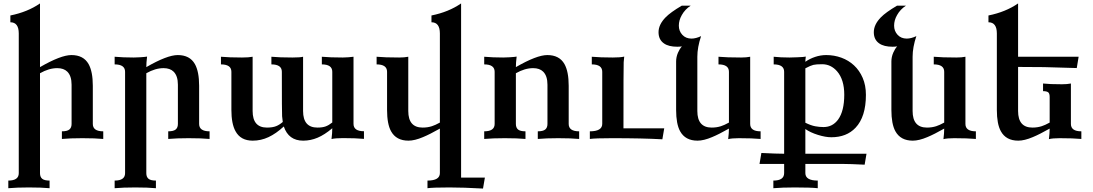

<svg xmlns="http://www.w3.org/2000/svg" viewBox="-20 -799 6282 1104"><path d="M265.1 283.2Q219.2 278.8 146 278.8Q76.2 278.8 27.8 283.2V239.3Q87.9 239.3 87.9 196.8V-606.4Q87.9 -670.9 39.6 -670.9V-710Q138.7 -730 210 -779.3V-413.1Q330.1 -482.4 390.6 -482.4Q460 -482.4 489.3 -430.7Q513.7 -387.2 513.7 -305.7V-86.4Q513.7 -43.9 573.7 -43.9V0Q527.8 -4.4 453.1 -4.4Q384.3 -4.4 335.9 0V-43.9Q366.2 -43.9 378.9 -54.4Q391.6 -64.9 391.6 -86.4V-312Q391.6 -362.8 366.7 -387.2Q346.2 -407.2 309.1 -407.2Q261.7 -407.2 210 -377.9V196.8Q210 218.3 222.4 228.8Q234.9 239.3 265.1 239.3Z M876.5 283.2Q830.6 278.8 757.3 278.8Q687.5 278.8 639.2 283.2V239.3Q699.2 239.3 699.2 196.8V-386.2Q699.2 -428.7 639.2 -428.7V-472.7Q687.5 -468.3 749 -468.3Q766.1 -468.3 785.6 -469.7Q816.9 -471.7 825.7 -473.6Q821.3 -438.5 821.3 -413.1Q941.4 -482.4 1002 -482.4Q1071.3 -482.4 1100.6 -430.7Q1125 -387.2 1125 -305.7V-86.4Q1125 -43.9 1185.1 -43.9V0Q1139.2 -4.4 1064.5 -4.4Q995.6 -4.4 947.3 0V-43.9Q977.5 -43.9 990.2 -54.4Q1002.9 -64.9 1002.9 -86.4V-312Q1002.9 -362.8 978 -387.2Q957.5 -407.2 920.4 -407.2Q873 -407.2 821.3 -377.9V196.8Q821.3 218.3 833.7 228.8Q846.2 239.3 876.5 239.3Z M1723.1 9.8Q1639.2 9.8 1611.8 -71.8Q1567.4 -30.8 1523.9 -10.5Q1480.5 9.8 1433.1 9.8Q1363.3 9.8 1334 -44.9Q1310.5 -87.4 1310.5 -167V-386.2Q1310.5 -428.7 1250.5 -428.7V-472.7Q1296.9 -468.3 1371.6 -468.3Q1410.6 -468.3 1432.6 -472.7V-160.6Q1432.6 -65.4 1515.1 -65.4Q1547.4 -65.4 1567.9 -73.7Q1585.9 -80.6 1606 -97.7Q1603.5 -111.8 1602.1 -130.4Q1600.6 -148.9 1600.6 -386.2Q1600.6 -428.7 1540.5 -428.7V-472.7Q1586.9 -468.3 1661.6 -468.3Q1706.5 -468.3 1722.7 -472.7V-160.6Q1722.7 -65.4 1805.2 -65.4Q1834.5 -65.4 1852.8 -72.3Q1871.1 -79.1 1890.6 -94.7V-386.2Q1890.6 -428.7 1830.6 -428.7V-472.7Q1877 -468.3 1951.2 -468.3Q1967.8 -468.3 1982.9 -469.7Q2007.3 -471.7 2012.7 -472.7V-86.9Q2012.7 -44.4 2072.8 -44.4V-0.5Q2024.4 -4.9 1951.7 -4.9Q1907.7 -4.9 1886.2 0.5Q1890.6 -34.7 1890.6 -61.5Q1846.7 -24.4 1806.4 -7.3Q1766.1 9.8 1723.1 9.8Z M2757.3 285.2Q2644.5 278.8 2564.5 278.8Q2469.7 278.8 2438 283.2V239.3Q2509.3 239.3 2509.3 196.3V-59.6Q2451.7 -26.9 2412.6 -10.7Q2364.3 9.8 2328.6 9.8Q2258.3 9.8 2228.5 -44.4Q2205.6 -85.9 2205.6 -167V-386.2Q2205.6 -428.7 2145.5 -428.7V-472.7Q2191.9 -468.3 2275.9 -468.3Q2305.7 -468.3 2327.6 -472.7V-160.6Q2327.6 -65.4 2410.2 -65.4Q2438.5 -65.4 2462.9 -73.2Q2481.9 -79.1 2509.3 -94.2V-606.4Q2509.3 -670.9 2460.9 -670.9V-710Q2560.1 -730 2631.3 -779.3V222.2H2768.1Z M3310.1 0Q3264.2 -4.4 3189.5 -4.4Q3120.6 -4.4 3072.3 0V-43.9Q3102.5 -43.9 3115.2 -54.4Q3127.9 -64.9 3127.9 -86.4V-312Q3127.9 -362.8 3103 -387.2Q3082.5 -407.2 3045.4 -407.2Q2998 -407.2 2946.3 -377.9V-86.4Q2946.3 -64.9 2958.7 -54.4Q2971.2 -43.9 3001.5 -43.9V0Q2955.6 -4.4 2882.3 -4.4Q2812.5 -4.4 2764.2 0V-43.9Q2824.2 -43.9 2824.2 -86.4V-386.2Q2824.2 -428.7 2764.2 -428.7V-472.7Q2812.5 -468.3 2874 -468.3Q2891.1 -468.3 2910.6 -469.7Q2941.9 -471.7 2950.7 -473.6Q2946.3 -438.5 2946.3 -413.1Q3066.4 -482.4 3127 -482.4Q3196.3 -482.4 3225.6 -430.7Q3250 -387.2 3250 -305.7V-86.4Q3250 -43.9 3310.1 -43.9Z M3788.6 2Q3675.8 -4.4 3498 -4.4Q3403.3 -4.4 3371.6 0V-43.9Q3442.9 -43.9 3442.9 -86.9V-386.2Q3442.9 -428.7 3382.8 -428.7V-472.7Q3431.2 -468.3 3503.9 -468.3Q3547.9 -468.3 3569.3 -473.6Q3567.4 -458 3566.2 -441.4Q3564.9 -424.8 3564.9 -61H3799.3Z M3990.7 9.8Q3920.4 9.8 3890.6 -44.4Q3867.7 -85.9 3867.7 -167V-445.3Q3867.7 -471.2 3878.4 -496.1Q3888.2 -518.6 3900.9 -532.2Q3887.2 -530.3 3874.5 -530.3Q3824.7 -530.3 3797.9 -549.3Q3766.6 -570.8 3766.6 -613.8Q3766.6 -657.7 3807.1 -699.2Q3835 -728 3900.4 -766.6H3951.7Q3918.9 -745.6 3900.4 -712.4Q3883.3 -682.6 3883.3 -651.4Q3883.3 -620.6 3903.3 -598.9Q3923.3 -577.1 3956.1 -577.1Q3981 -577.1 4011.2 -591.3Q3989.7 -526.9 3989.7 -472.7V-160.6Q3989.7 -65.4 4072.3 -65.4Q4100.6 -65.4 4125 -73.2Q4144 -79.1 4171.4 -94.2V-386.2Q4171.4 -428.7 4111.3 -428.7V-472.7Q4157.7 -468.3 4241.7 -468.3Q4271.5 -468.3 4293.5 -472.7V-86.4Q4293.5 -43.9 4353.5 -43.9V0Q4305.2 -4.4 4228.5 -4.4Q4188.5 -4.4 4167 1Q4171.4 -34.2 4171.4 -59.6Q4113.8 -26.9 4074.7 -10.7Q4026.4 9.8 3990.7 9.8Z M4682.1 283.2Q4642.6 278.8 4549.8 278.8Q4477.5 278.8 4426.8 283.2V239.3Q4488.8 239.3 4488.8 196.3V143.6H4347.2L4357.9 80.6Q4445.8 85 4488.8 85V-386.2Q4488.8 -428.7 4428.7 -428.7V-472.7Q4468.3 -468.3 4520 -468.3Q4540.5 -468.3 4565.4 -469.7Q4604.5 -471.2 4613.3 -473.6Q4610.8 -454.1 4610.8 -443.8Q4635.7 -461.4 4667.2 -471.9Q4698.7 -482.4 4731 -482.4Q4776.4 -482.4 4817.9 -467.3Q4859.4 -452.1 4890.6 -423.1Q4921.9 -394 4940.4 -351.3Q4959 -308.6 4959 -253.4Q4959 -127.4 4899.4 -64.5Q4847.7 -9.8 4759.8 -9.8Q4727.1 -9.8 4683.1 -23.4Q4639.2 -37.1 4610.8 -57.1V85H4962.4L4951.7 147.9Q4865.2 143.6 4825.7 143.6H4610.8V196.3Q4610.8 239.3 4682.1 239.3ZM4715.3 -68.4Q4767.6 -68.4 4799.3 -111.8Q4834.5 -160.6 4834.5 -254.4Q4834.5 -341.3 4793 -389.2Q4757.3 -429.7 4707.5 -429.7Q4672.4 -429.7 4657 -426Q4641.6 -422.4 4610.8 -406.2V-93.3Q4642.6 -77.6 4667.2 -73Q4691.9 -68.4 4715.3 -68.4Z M5228.5 9.8Q5158.2 9.8 5128.4 -44.4Q5105.5 -85.9 5105.5 -167V-445.3Q5105.5 -471.2 5116.2 -496.1Q5126 -518.6 5138.7 -532.2Q5125 -530.3 5112.3 -530.3Q5062.5 -530.3 5035.6 -549.3Q5004.4 -570.8 5004.4 -613.8Q5004.4 -657.7 5044.9 -699.2Q5072.8 -728 5138.2 -766.6H5189.5Q5156.7 -745.6 5138.2 -712.4Q5121.1 -682.6 5121.1 -651.4Q5121.1 -620.6 5141.1 -598.9Q5161.1 -577.1 5193.8 -577.1Q5218.8 -577.1 5249 -591.3Q5227.5 -526.9 5227.5 -472.7V-160.6Q5227.5 -65.4 5310.1 -65.4Q5338.4 -65.4 5362.8 -73.2Q5381.8 -79.1 5409.2 -94.2V-386.2Q5409.2 -428.7 5349.1 -428.7V-472.7Q5395.5 -468.3 5479.5 -468.3Q5509.3 -468.3 5531.2 -472.7V-86.4Q5531.2 -43.9 5591.3 -43.9V0Q5543 -4.4 5466.3 -4.4Q5426.3 -4.4 5404.8 1Q5409.2 -34.2 5409.2 -59.6Q5351.6 -26.9 5312.5 -10.7Q5264.2 9.8 5228.5 9.8Z M5835 9.8Q5764.6 9.8 5734.9 -44.4Q5711.9 -85.9 5711.9 -167V-606.4Q5711.9 -670.9 5663.6 -670.9V-710Q5762.7 -730 5834 -779.3V-472.7H6182.1L6171.4 -407.7Q6017.6 -412.6 5982.9 -413.1Q5907.7 -414.1 5834 -414.1V-160.6Q5834 -65.4 5916.5 -65.4Q5944.8 -65.4 5969.2 -73.2Q5988.3 -79.1 6015.6 -94.2V-241.2Q6015.6 -262.2 6006.6 -268.6Q5997.6 -274.9 5977.5 -274.9V-318.8Q6014.6 -314.5 6085.9 -314.5Q6115.7 -314.5 6137.7 -318.8V-86.4Q6137.7 -43.9 6197.8 -43.9V0Q6149.4 -4.4 6072.8 -4.4Q6032.7 -4.4 6011.2 1Q6015.6 -34.2 6015.6 -59.6Q5958 -26.9 5918.9 -10.7Q5870.6 9.8 5835 9.8Z"/></svg>

Font: Kelvinch
Style: Bold
Weight: 700
Designer: Paul James Miller
Foundry: High-Logic / Made with FontCreator
Version: Version 3.501;March 28, 2021;FontCreator 13.0.0.2683 64-bit